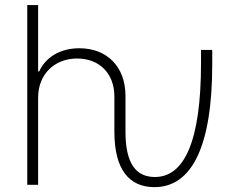

<svg xmlns="http://www.w3.org/2000/svg" viewBox="-20 -748 969 777"><path d="M605 9.3C754.4 9.3 838.9 -151.4 838.9 -488.3V-545.9H793.5V-493.7C793.5 -176.8 726.1 -31.7 606.9 -31.7C534.2 -31.7 487.8 -80.6 487.8 -214.8V-359.9C487.8 -479.5 411.6 -552.7 301.3 -552.7C223.6 -552.7 164.6 -516.6 138.7 -459H134.3V-727.5H90.3V0H134.3V-353C134.3 -447.8 200.7 -511.2 292 -511.2C382.8 -511.2 442.9 -450.2 442.9 -357.4V-214.8C442.9 -61.5 502.9 9.3 605 9.3Z"/></svg>

Font: Raveo ExtraLight
Style: Regular
Weight: 200
Designer: Jakub Foglar, Rasmus Andersson (Inter)
Foundry: Jakubfoglar.com
Version: Version 1.100;Glyphs 3.2.3 (3260)